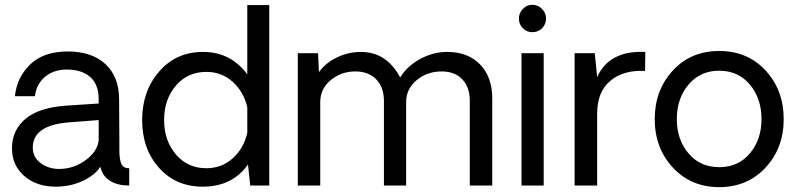

<svg xmlns="http://www.w3.org/2000/svg" viewBox="-20 -771 3299 798"><path d="M211.9 4.9Q131.8 4.9 80.8 -39.6Q29.8 -84 29.8 -154.8Q29.8 -230 85.9 -277.1Q142.1 -324.2 255.9 -332L390.1 -340.8V-358.9Q390.1 -419.9 355 -450.9Q319.8 -481.9 257.8 -481.9Q202.6 -481.9 166.7 -451.4Q130.9 -420.9 125 -371.1H42Q49.8 -449.2 105.5 -503.2Q161.1 -557.1 262.2 -557.1Q361.3 -557.1 418.2 -504.6Q475.1 -452.1 475.1 -356.9Q475.1 -316.9 475.6 -268.1Q476.1 -219.2 476.1 -185.1Q476.1 -150.9 476.1 -147Q476.1 -105 485.6 -87.9Q495.1 -70.8 517.1 -71.8V0Q505.9 0 485.8 -2Q411.6 -14.2 397 -78.1Q375 -43 323.5 -19Q272 4.9 211.9 4.9ZM225.1 -68.8Q286.1 -68.8 335.4 -105Q384.8 -141.1 390.1 -188V-272L264.2 -262.2Q116.2 -250 116.2 -157.2Q116.2 -117.2 149.2 -93Q182.1 -68.8 225.1 -68.8Z M1099.1 -750V0H1020L1010.7 -86.9Q944.8 4.9 822.8 4.9Q710.9 4.9 640.9 -73.5Q570.8 -151.9 570.8 -272Q570.8 -392.1 641.4 -473.6Q711.9 -555.2 823.7 -555.2Q939 -555.2 1007.8 -461.9V-750ZM837.9 -71.8Q900.9 -71.8 947 -112.8Q993.2 -153.8 1007.8 -219.2V-325.2Q992.7 -390.1 946.8 -431.2Q900.9 -472.2 837.9 -472.2Q759.8 -472.2 710.9 -415Q662.1 -357.9 662.1 -272Q662.1 -187 710.9 -129.4Q759.8 -71.8 837.9 -71.8Z M1838.9 -555.2Q1924.8 -555.2 1975.3 -503.2Q2025.9 -451.2 2025.9 -361.8V0H1932.6V-352.1Q1932.6 -408.2 1901.6 -441.2Q1870.6 -474.1 1814.9 -474.1Q1755.9 -474.1 1711.9 -438Q1668 -401.9 1668 -346.2V0H1575.7V-352.1Q1575.7 -408.2 1543.7 -441.2Q1511.7 -474.1 1457 -474.1Q1397.9 -474.1 1354.5 -438Q1311 -401.9 1311 -346.2V0H1217.8V-549.8H1301.8L1305.7 -471.2Q1332.5 -509.3 1380.1 -532.2Q1427.7 -555.2 1480 -555.2Q1586.9 -555.2 1643.1 -449.2Q1671.9 -496.1 1725.8 -525.6Q1779.8 -555.2 1838.9 -555.2Z M2192.4 -637.2Q2169.4 -637.2 2153.1 -653.6Q2136.7 -669.9 2136.7 -693.8Q2136.7 -716.8 2153.1 -733.9Q2169.4 -751 2192.4 -751Q2216.3 -751 2232.9 -733.9Q2249.5 -716.8 2249.5 -693.8Q2249.5 -669.9 2232.9 -653.6Q2216.3 -637.2 2192.4 -637.2ZM2147.5 -549.8H2239.7V0H2147.5Z M2662.1 -555.2 2661.1 -476.1Q2572.3 -481 2517.1 -435.5Q2461.9 -390.1 2461.9 -297.9V0H2368.2V-549.8H2452.1L2461.9 -450.2Q2511.2 -562 2662.1 -555.2Z M3161.9 -74.5Q3086.4 6.8 2969.2 6.8Q2852.1 6.8 2776.6 -74.5Q2701.2 -155.8 2701.2 -275.9Q2701.2 -396 2776.1 -477.5Q2851.1 -559.1 2969.2 -559.1Q3087.4 -559.1 3162.4 -477.5Q3237.3 -396 3237.3 -275.9Q3237.3 -155.8 3161.9 -74.5ZM3145 -275.9Q3145 -361.8 3096.7 -419.4Q3048.3 -477.1 2969.2 -477.1Q2890.1 -477.1 2841.6 -419.4Q2793 -361.8 2793 -275.9Q2793 -190.9 2841.6 -133.5Q2890.1 -76.2 2969.2 -76.2Q3048.3 -76.2 3096.7 -133.5Q3145 -190.9 3145 -275.9Z"/></svg>

Font: Oakes Grotesk
Style: Regular
Weight: 400
Designer: Samuel Oakes
Foundry: Samuel Oakes
Version: Version 1.0 | wf-rip DC20170320